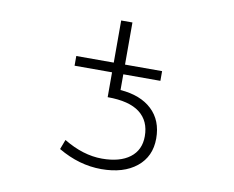

<svg xmlns="http://www.w3.org/2000/svg" viewBox="-80 -835 1160 951"><g transform="rotate(10 500.0 -360.0)"><path d="M266.6 -470.7V-519.5H455.1V-731.4H511.7V-519.5H698.2V-470.7H511.7V-391.6Q613.3 -383.8 670.4 -330.1Q727.5 -276.4 727.5 -185.5Q727.5 -94.7 662.1 -42Q596.7 10.7 485.4 10.7Q374 10.7 267.6 -51.8L286.1 -100.6Q384.8 -41 479.5 -41Q569.3 -41 619.6 -79.1Q669.9 -117.2 669.9 -186.5Q669.9 -263.7 616.7 -304.7Q563.5 -345.7 455.1 -345.7V-470.7Z"/></g></svg>

Font: GenEi Gothic M Light
Style: Regular
Weight: 300
Designer: o_tamon (Modified); [Source Han Sans]
Ryoko NISHIZUKA  (kana & ideographs); Paul D. Hunt (Latin, Greek & Cyrillic); Wenl
Version: Version 1.1a;Original Version 1.004